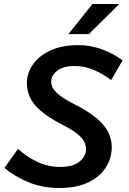

<svg xmlns="http://www.w3.org/2000/svg" viewBox="-20 -926 643 957"><path d="M2 -89 70 -184Q110 -146 164.5 -120Q219 -94 279 -94Q346 -94 377.5 -121.5Q409 -149 409 -181Q409 -201 400 -219.5Q391 -238 365 -259Q339 -280 286 -307Q219 -342 181.5 -375Q144 -408 129 -441.5Q114 -475 114 -511Q114 -561 144 -604.5Q174 -648 231.5 -674.5Q289 -701 370 -701Q432 -701 490 -679.5Q548 -658 591 -625L534 -527Q496 -556 449.5 -576.5Q403 -597 352 -597Q294 -597 264.5 -573Q235 -549 235 -519Q235 -502 244.5 -485.5Q254 -469 278.5 -450Q303 -431 350 -407Q423 -370 463.5 -335Q504 -300 520.5 -265Q537 -230 537 -192Q537 -138 507.5 -91.5Q478 -45 420 -17Q362 11 276 11Q193 11 124 -17Q55 -45 2 -89ZM321 -756 441 -906H574L423 -756Z"/></svg>

Font: Radio Canada Medium
Style: Italic
Weight: 500
Italic angle: -12°
Designer: Charles Daoud, Etienne Aubert Bonn, Alexandre Saumier Demers, Jacques Le Bailly
Foundry: Radio-Canada
Version: Version 2.104; ttfautohint (v1.8.4.7-5d5b);gftools[0.9.28.de